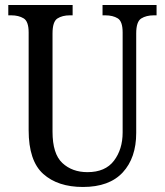

<svg xmlns="http://www.w3.org/2000/svg" viewBox="-20 -734 656 764"><path d="M310 10Q210 10 152 -42Q94 -94 94 -216V-605Q94 -649 74 -661Q54 -673 25 -673H13V-714H269V-673H258Q228 -673 208.5 -660.5Q189 -648 189 -601V-210Q189 -122 228 -85.5Q267 -49 328 -49Q399 -49 433.5 -94.5Q468 -140 468 -207V-605Q468 -649 448.5 -661Q429 -673 399 -673H388V-714H603V-673H592Q562 -673 542 -660.5Q522 -648 522 -601V-205Q522 -106 468.5 -48Q415 10 310 10Z"/></svg>

Font: Noto Serif Georgian Condensed
Style: Regular
Weight: 400
Width: 3
Designer: Monotype Design Team, Akaki Razmadze
Foundry: Google LLC
Version: Version 2.003; ttfautohint (v1.8.4.7-5d5b)